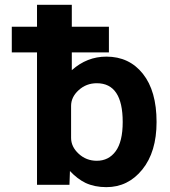

<svg xmlns="http://www.w3.org/2000/svg" viewBox="-20 -771 710 803"><path d="M493.2 -260.7Q493.2 -422.9 384.8 -422.9Q340.8 -422.9 309.1 -394Q277.3 -365.2 277.3 -328.1V-194.3Q277.3 -157.2 309.1 -127.9Q340.8 -98.6 384.8 -98.6Q434.6 -98.6 463.9 -138.7Q493.2 -178.7 493.2 -260.7ZM29.3 -551.8V-659.2H134.8V-751H280.3V-659.2H435.5V-551.8H280.3V-477.5Q343.8 -534.2 424.8 -534.2Q520.5 -534.2 577.6 -462.4Q634.8 -390.6 634.8 -260.7Q634.8 -135.7 575.2 -62Q515.6 11.7 424.8 11.7Q376 11.7 337.9 -5.9Q303.7 -22.5 272.5 -55.7L270.5 2H134.8V-551.8Z"/></svg>

Font: Nasu
Style: Bold
Weight: 700
Designer: Ryoko NISHIZUKA (kana &amp; ideographs); Paul D. Hunt (Latin, Greek &amp; Cyrillic); Wenlong ZHANG (bopomofo); Sandoll C
Version: Version 2014.1215